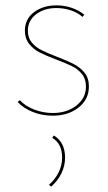

<svg xmlns="http://www.w3.org/2000/svg" viewBox="-20 -429 402 717"><path d="M46 -48 54 -55Q74 -33 107.5 -20Q141 -7 177 -7Q230 -7 265.5 -35Q301 -63 301 -106Q301 -134 286 -152.5Q271 -171 248.5 -182Q226 -193 189 -207Q150 -222 127.5 -233.5Q105 -245 89 -265Q73 -285 73 -314Q73 -358 107 -383.5Q141 -409 191 -409Q220 -409 247 -400Q274 -391 295 -374L288 -366Q270 -382 244 -390.5Q218 -399 191 -399Q145 -399 114.5 -375.5Q84 -352 84 -314Q84 -288 98.5 -270.5Q113 -253 134.5 -242Q156 -231 193 -217Q234 -201 257 -189Q280 -177 296 -157Q312 -137 312 -106Q312 -58 273.5 -27.5Q235 3 177 3Q137 3 102 -11Q67 -25 46 -48ZM163 261Q186 241 199 214.5Q212 188 212 160Q212 107 175 86L181 77Q223 102 223 160Q223 190 209.5 218Q196 246 171 268Z"/></svg>

Font: Ysabeau Infant Hairline
Style: Regular
Weight: 100
Designer: Christian Thalmann (Catharsis Fonts)
Version: Version 0.003